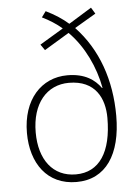

<svg xmlns="http://www.w3.org/2000/svg" viewBox="-54 -800 615 853"><g transform="rotate(-5 253.5 -374.0)"><path d="M182 -758 163 -732C194 -717 226 -697 251 -675L146 -612L164 -586L275 -653C342 -586 387 -490 404 -397L402 -396C375 -434 331 -466 253 -466C137 -466 52 -375 52 -226C52 -91 122 10 253 10C384 10 454 -96 454 -268C454 -427 405 -568 306 -672L401 -728L384 -756L282 -693C255 -717 221 -739 182 -758ZM257 -432C375 -432 414 -349 414 -262C414 -110 358 -24 253 -24C151 -24 91 -103 91 -225C91 -354 158 -432 257 -432Z"/></g></svg>

Font: Noto Sans Myanmar SemiCondensed ExtraLight
Style: Regular
Weight: 200
Width: 4
Designer: Monotype Design Team
Foundry: Monotype Imaging Inc.
Version: Version 2.107